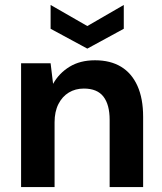

<svg xmlns="http://www.w3.org/2000/svg" viewBox="-20 -754 655 774"><path d="M65 0V-499H184L194 -416Q218 -459 260.5 -485Q303 -511 363 -511Q425 -511 468 -485Q511 -459 534 -408Q557 -357 557 -283V0H422V-271Q422 -332 397 -364.5Q372 -397 318 -397Q284 -397 257.5 -381Q231 -365 215.5 -334.5Q200 -304 200 -261V0ZM332 -558 184 -638V-734L332 -649L479 -734V-638Z"/></svg>

Font: DM Sans 20pt
Style: Bold
Weight: 700
Version: Version 4.004;gftools[0.9.30]